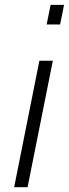

<svg xmlns="http://www.w3.org/2000/svg" viewBox="-20 -782 288 802"><path d="M95.2 0H39.1L144.5 -528.3H200.7ZM231 -679.7H174.8L191.4 -761.7H247.6Z"/></svg>

Font: Franko
Style: Light Italic
Weight: 300
Designer: Google
Version: Version 1.200310; 2013